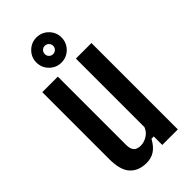

<svg xmlns="http://www.w3.org/2000/svg" viewBox="-254 -872 943 943"><g transform="rotate(-45 217.0 -400.5)"><path d="M160.5 8.5Q106 8.5 75 -25Q44 -58.5 44 -135.5V-600H152V-126.5Q152 -98 163.8 -85Q175.5 -72 200.5 -72Q224 -72 246.2 -85.8Q268.5 -99.5 277.5 -124V-600H385.5V0H277.5V-59H261.5Q242.5 -24 218.2 -7.8Q194 8.5 160.5 8.5ZM213.5 -636Q178 -636 152.2 -661.5Q126.5 -687 126.5 -723.5Q126.5 -759.5 152.2 -785Q178 -810.5 213.5 -810.5Q250 -810.5 275.5 -785Q301 -759.5 301 -723.5Q301 -687 275.5 -661.5Q250 -636 213.5 -636ZM213.5 -694.5Q226 -694.5 234.5 -702.8Q243 -711 243 -723.5Q243 -735.5 234.5 -744Q226 -752.5 213.5 -752.5Q201.5 -752.5 193.2 -744Q185 -735.5 185 -723.5Q185 -711 193.2 -702.8Q201.5 -694.5 213.5 -694.5Z"/></g></svg>

Font: Big Shoulders Display Thin
Style: Bold
Weight: 700
Version: Version 2.002